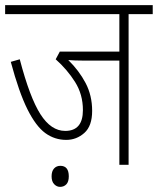

<svg xmlns="http://www.w3.org/2000/svg" viewBox="-20 -642 615 748"><path d="M481 -587V0H445V-406H301Q287 -406 272.5 -406.5Q258 -407 246 -408Q288 -367 313.5 -318.5Q339 -270 339 -210Q339 -151 308.5 -124Q278 -97 238 -97Q193 -97 156.5 -123.5Q120 -150 87 -216Q54 -282 22 -401L57 -411Q96 -262 137.5 -197Q179 -132 234 -132Q303 -132 303 -213Q303 -274 272.5 -322.5Q242 -371 197 -411L213 -441H445V-587H0V-622H575V-587ZM181 45Q181 25 190.5 14.5Q200 4 215 4Q248 4 248 45Q248 66 238.5 76Q229 86 214 86Q201 86 191 75.5Q181 65 181 45Z"/></svg>

Font: Noto Sans Condensed ExtraLight
Style: Italic
Weight: 200
Width: 3
Italic angle: -12°
Designer: Monotype Design Team
Foundry: Monotype Imaging Inc.
Version: Version 2.013; ttfautohint (v1.8.4.7-5d5b)